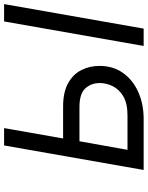

<svg xmlns="http://www.w3.org/2000/svg" viewBox="91 -832 740 963"><g transform="rotate(-90 461.5 -350.0)"><path d="M91 0 214 -700H301L249 -404H408Q482.5 -404 527.5 -378.2Q572.5 -352.5 592.8 -311Q613 -269.5 613 -222Q613 -153.5 577.8 -103.8Q542.5 -54 482 -27Q421.5 0 346 0ZM192 -81H364Q426 -81 461.5 -102.8Q497 -124.5 512 -156.5Q527 -188.5 527 -220Q527 -263 500.2 -292.5Q473.5 -322 406 -322H235ZM713 0 836 -700H923L800 0Z"/></g></svg>

Font: Overpass
Style: Italic
Weight: 400
Italic angle: -10°
Designer: Delve Withrington, Dave Bailey, Thomas Jockin
Foundry: Delve Fonts LLC
Version: Version 4.000